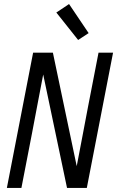

<svg xmlns="http://www.w3.org/2000/svg" viewBox="-20 -931 590 951"><path d="M86 0H14L144 -670H242L360 -108Q374 -181 388 -254.5Q402 -328 416 -402L468 -670H540L410 0H312L194 -562Q180 -489 166 -415.5Q152 -342 138 -268ZM367 -733 259 -869 322 -911 419 -767Z"/></svg>

Font: Lode
Style: Italic
Weight: 400
Italic angle: -11°
Monospace: yes
Designer: Belleve Invis
Foundry: Belleve Invis
Version: Version 29.2.0; ttfautohint (v1.8.3)